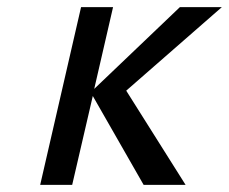

<svg xmlns="http://www.w3.org/2000/svg" viewBox="-20 -520 644 540"><path d="M208 -500H298L245 -270L486 -500H604L335 -265L502 0H384L241 -250L183 0H93Z"/></svg>

Font: Perun
Style: Italic
Weight: 400
Italic angle: -12°
Foundry: Copyright (c) Stefan Peev, Context Ltd, 2016
Version: Version 1.027